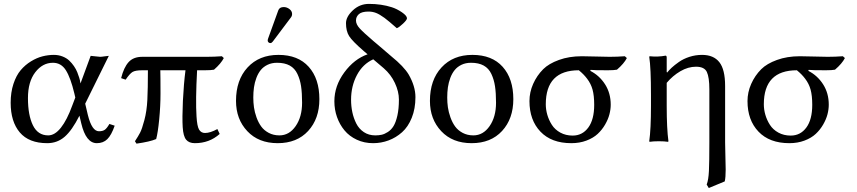

<svg xmlns="http://www.w3.org/2000/svg" viewBox="-20 -718 4354 976"><path d="M413.1 -190.9 426.8 -132.8Q447.3 -50.8 482.9 -50.8Q502 -50.8 512.7 -58.3Q523.4 -65.9 536.1 -87.9L563 -79.1Q546.4 -31.2 525.6 -10.7Q504.9 9.8 472.2 9.8Q417 9.8 393.1 -90.8L383.8 -129.9Q346.2 -55.2 308.6 -22.7Q271 9.8 220.2 9.8Q127 9.8 80.6 -44.9Q34.2 -99.6 34.2 -195.8Q34.2 -248.5 48.3 -291.5Q62.5 -334.5 85.2 -361.3Q107.9 -388.2 137.5 -406.2Q167 -424.3 196 -431.6Q225.1 -439 253.9 -439Q277.8 -439 298.1 -430.9Q318.4 -422.9 331.8 -410.2Q345.2 -397.5 356 -381.8Q366.7 -366.2 372.8 -350.8Q378.9 -335.4 382.8 -322.8Q386.7 -310.1 387.7 -301.8L389.2 -293.9L440.9 -434.1Q448.2 -434.1 464.8 -431.6Q481.4 -429.2 488.8 -429.2Q496.6 -429.2 511.7 -431.6Q526.9 -434.1 533.2 -434.1ZM362.8 -222.2 357.9 -243.2Q338.9 -322.8 314.9 -360.8Q291 -398.9 249 -398.9Q196.3 -398.9 159.2 -350.6Q122.1 -302.2 122.1 -219.2Q122.1 -132.8 147.2 -81.3Q172.4 -29.8 225.1 -29.8Q258.8 -29.8 289.8 -69.1Q320.8 -108.4 347.2 -181.2Z M703.1 -360.8Q668 -360.8 653.6 -352.1Q639.2 -343.3 618.7 -313L595.7 -320.8Q609.4 -375.5 633.8 -402.3Q658.2 -429.2 703.1 -429.2H1030.8Q1068.8 -429.2 1107.9 -432.1L1117.7 -422.9Q1103 -394.5 1067.9 -363.8Q1052.7 -360.8 1021 -360.8H981.9Q973.6 -208 979 -126Q981.9 -76.7 991.7 -59.6Q1002 -42 1022 -42Q1048.8 -42 1085 -62L1096.7 -37.1Q1044.4 9.8 970.7 9.8Q940.9 9.8 926.3 -7.8Q911.6 -25.4 908.7 -71.8Q905.8 -117.2 909.7 -205.1Q914.1 -293 922.9 -360.8H794.9Q795.9 -334 795.9 -242.2Q795.9 -179.2 789.3 -111.3Q782.7 -43.5 773.9 -11.2Q742.7 2.4 673.8 12.2L666 0Q682.6 -25.4 692.1 -43.5Q701.7 -61.5 713.9 -107.4Q726.1 -152.8 729 -210Q731.9 -266.6 731.9 -360.8Z M1422.4 -682.1Q1438 -682.1 1451.4 -671.9Q1464.8 -661.6 1464.8 -647Q1464.8 -636.7 1458.5 -628.9L1366.7 -506.8Q1360.8 -499 1354.5 -499Q1348.6 -499 1344.7 -502.9Q1340.8 -506.8 1340.8 -512.2Q1340.8 -516.1 1342.8 -522L1394.5 -665Q1400.4 -682.1 1422.4 -682.1ZM1179.7 -205.1Q1179.7 -311.5 1238.5 -375.2Q1297.4 -439 1395.5 -439Q1495.1 -439 1549.3 -378.4Q1603.5 -317.9 1603.5 -213.9Q1603.5 -114.3 1546.4 -52.2Q1489.3 9.8 1391.6 9.8Q1294.4 9.8 1237.1 -51.3Q1179.7 -112.3 1179.7 -205.1ZM1388.7 -398.9Q1361.3 -398.9 1340.1 -388.7Q1318.8 -378.4 1305.4 -361.8Q1292 -345.2 1283.2 -321.8Q1274.4 -298.3 1271 -273.9Q1267.6 -249.5 1267.6 -222.2Q1267.6 -196.8 1271 -172.4Q1274.4 -147.9 1283.9 -121.3Q1293.5 -94.7 1307.9 -75Q1322.3 -55.2 1346.2 -42.5Q1370.1 -29.8 1400.4 -29.8Q1450.2 -29.8 1482.9 -76.9Q1515.6 -124 1515.6 -195.8Q1515.6 -245.1 1510.5 -279.3Q1505.4 -313.5 1491.9 -342Q1478.5 -370.6 1452.9 -384.8Q1427.2 -398.9 1388.7 -398.9Z M1848.6 -441.9 1829.1 -458.5Q1770.5 -509.3 1754.6 -534.7Q1738.8 -560.1 1738.8 -600.1Q1738.8 -632.8 1773.7 -665.5Q1808.6 -698.2 1855.5 -698.2Q1918.5 -698.2 1971.7 -681.2Q1997.6 -672.9 2023.4 -655.3Q2048.8 -637.7 2048.8 -625Q2048.8 -616.7 2028.6 -597.7Q2008.3 -578.6 1997.1 -574.7Q1954.6 -612.3 1934.6 -627Q1909.2 -645.5 1891.4 -652.3Q1873.5 -659.2 1853.5 -659.2Q1818.8 -659.2 1804.2 -646Q1789.6 -632.8 1789.6 -613.8Q1789.6 -594.2 1808.6 -573.5Q1827.6 -552.7 1878.9 -508.8L1897.5 -493.2L1968.8 -432.1Q2033.2 -379.9 2057.6 -338.9Q2091.8 -279.3 2091.8 -224.1Q2091.8 -165.5 2073.2 -119.4Q2054.7 -73.2 2023.7 -45.7Q1992.7 -18.1 1955.1 -4.2Q1917.5 9.8 1876.5 9.8Q1831.5 9.8 1793.7 -7.8Q1755.9 -25.4 1731.2 -55.2Q1706.5 -85 1693.1 -123Q1679.7 -161.1 1679.7 -203.1Q1679.7 -281.2 1730.2 -349.9Q1780.8 -418.5 1848.6 -441.9ZM1930.7 -371.1 1877.4 -416.5Q1824.2 -392.6 1794.4 -336.4Q1764.6 -280.3 1764.6 -210.9Q1764.6 -178.2 1771 -147.9Q1777.3 -117.7 1791 -90.3Q1804.7 -63 1829.6 -46.4Q1854.5 -29.8 1887.7 -29.8Q1905.3 -29.8 1919.9 -33Q1934.6 -36.1 1951.7 -47.1Q1968.8 -58.1 1980.5 -77.1Q1992.2 -96.2 2000 -130.6Q2007.8 -165 2007.8 -211.9Q2007.8 -252.4 1987.5 -295.9Q1967.3 -339.4 1930.7 -371.1Z M2165.5 -205.1Q2165.5 -311.5 2224.4 -375.2Q2283.2 -439 2381.3 -439Q2481 -439 2535.2 -378.4Q2589.4 -317.9 2589.4 -213.9Q2589.4 -114.3 2532.2 -52.2Q2475.1 9.8 2377.4 9.8Q2280.3 9.8 2222.9 -51.3Q2165.5 -112.3 2165.5 -205.1ZM2374.5 -398.9Q2347.2 -398.9 2325.9 -388.7Q2304.7 -378.4 2291.3 -361.8Q2277.8 -345.2 2269 -321.8Q2260.3 -298.3 2256.8 -273.9Q2253.4 -249.5 2253.4 -222.2Q2253.4 -196.8 2256.8 -172.4Q2260.3 -147.9 2269.8 -121.3Q2279.3 -94.7 2293.7 -75Q2308.1 -55.2 2332 -42.5Q2356 -29.8 2386.2 -29.8Q2436 -29.8 2468.8 -76.9Q2501.5 -124 2501.5 -195.8Q2501.5 -245.1 2496.3 -279.3Q2491.2 -313.5 2477.8 -342Q2464.4 -370.6 2438.7 -384.8Q2413.1 -398.9 2374.5 -398.9Z M3116.2 -363.8Q3101.1 -360.8 3069.3 -360.8Q2997.6 -360.8 2982.4 -362.8L2980.5 -357.9Q3027.3 -334 3055.9 -289.1Q3084.5 -244.1 3084.5 -186Q3084.5 -162.1 3077.9 -136.7Q3071.3 -111.3 3055.9 -84.7Q3040.5 -58.1 3018.3 -37.4Q2996.1 -16.6 2961.2 -3.4Q2926.3 9.8 2884.3 9.8Q2783.2 9.8 2727.3 -48.8Q2671.4 -107.4 2671.4 -204.1Q2671.4 -249 2690.2 -291.5Q2709 -334 2741.2 -366.2Q2769.5 -394.5 2821.3 -413.3Q2873 -432.1 2937.5 -432.1Q2961.4 -432.1 3008.3 -430.7Q3055.2 -429.2 3079.1 -429.2Q3117.7 -429.2 3156.2 -432.1L3166.5 -422.9Q3152.3 -395 3116.2 -363.8ZM2891.1 -28.8Q2940.4 -28.8 2970.5 -69.6Q3000.5 -110.4 3000.5 -185.1Q3000.5 -231.9 2992.2 -262.2Q2983.9 -292.5 2964.4 -317.9Q2947.8 -340.3 2922.4 -360.8Q2754.4 -360.8 2754.4 -188Q2754.4 -161.1 2762.2 -134.3Q2770 -107.4 2785.4 -83.3Q2800.8 -59.1 2828.4 -43.9Q2856 -28.8 2891.1 -28.8Z M3371.1 -349.1Q3380.9 -361.3 3394.5 -374Q3408.2 -386.7 3430.9 -402.8Q3453.6 -418.9 3484.6 -429Q3515.6 -439 3548.8 -439Q3607.4 -439 3636.7 -401.9Q3666 -364.7 3666 -280.8V5.9Q3666 32.7 3667.5 79.3Q3668.9 126 3668.9 144Q3668.9 184.1 3664.1 204.1L3583 237.8L3572.3 220.2Q3581.5 196.8 3583.7 151.1Q3585.9 105.5 3585.9 5.9V-263.2Q3585.9 -325.2 3573.2 -352.1Q3560.5 -378.9 3518.1 -378.9Q3478 -378.9 3438.7 -356Q3399.4 -333 3369.1 -296.9V-180.2Q3369.1 -64.5 3377.9 0L3376 2.9Q3357.4 0 3329.1 0Q3300.8 0 3282.2 2.9L3280.3 0Q3289.1 -61 3289.1 -180.2V-234.9Q3289.1 -373.5 3280.3 -429.2L3282.2 -432.1Q3324.7 -427.7 3363.3 -435.1Q3369.1 -435.1 3369.1 -424.8V-352.1Z M4224.6 -363.8Q4209.5 -360.8 4177.7 -360.8Q4106 -360.8 4090.8 -362.8L4088.9 -357.9Q4135.7 -334 4164.3 -289.1Q4192.9 -244.1 4192.9 -186Q4192.9 -162.1 4186.3 -136.7Q4179.7 -111.3 4164.3 -84.7Q4148.9 -58.1 4126.7 -37.4Q4104.5 -16.6 4069.6 -3.4Q4034.7 9.8 3992.7 9.8Q3891.6 9.8 3835.7 -48.8Q3779.8 -107.4 3779.8 -204.1Q3779.8 -249 3798.6 -291.5Q3817.4 -334 3849.6 -366.2Q3877.9 -394.5 3929.7 -413.3Q3981.4 -432.1 4045.9 -432.1Q4069.8 -432.1 4116.7 -430.7Q4163.6 -429.2 4187.5 -429.2Q4226.1 -429.2 4264.6 -432.1L4274.9 -422.9Q4260.7 -395 4224.6 -363.8ZM3999.5 -28.8Q4048.8 -28.8 4078.9 -69.6Q4108.9 -110.4 4108.9 -185.1Q4108.9 -231.9 4100.6 -262.2Q4092.3 -292.5 4072.8 -317.9Q4056.2 -340.3 4030.8 -360.8Q3862.8 -360.8 3862.8 -188Q3862.8 -161.1 3870.6 -134.3Q3878.4 -107.4 3893.8 -83.3Q3909.2 -59.1 3936.8 -43.9Q3964.4 -28.8 3999.5 -28.8Z"/></svg>

Font: Linux Biolinum G
Style: Regular
Weight: 400
Designer: Philipp H. Poll
Foundry: Philipp H. Poll
Version: Version 1.1.0 ; ttfautohint (v1.6)